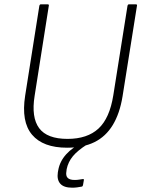

<svg xmlns="http://www.w3.org/2000/svg" viewBox="-20 -675 674 893"><path d="M292 12Q180 12 129 -48.5Q78 -109 97 -230L163 -648Q165 -655 170 -655H201Q209 -655 207 -648L141 -229Q125 -129 162 -79Q199 -29 294 -29Q386 -29 438 -77Q490 -125 507 -232L573 -648Q575 -655 580 -655H611Q619 -655 617 -648L550 -227Q537 -147 504.5 -93.5Q472 -40 419.5 -14Q367 12 292 12ZM316 198Q277 198 260.5 179.5Q244 161 249 127L251 116Q258 76 287.5 43Q317 10 368 -14L385 -3Q341 25 319 51.5Q297 78 290 112L289 121Q285 142 294.5 152Q304 162 327 162Q339 162 347.5 160.5Q356 159 364 158Q367 157 369 158.5Q371 160 370 163L366 186Q365 192 360 193Q350 195 338.5 196.5Q327 198 316 198Z"/></svg>

Font: Sofia Sans ExtraLight
Style: Italic
Weight: 250
Italic angle: -9°
Version: Version 4.100-B